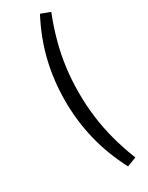

<svg xmlns="http://www.w3.org/2000/svg" viewBox="-235 -758 766 992"><g transform="rotate(-30 148.0 -262.5)"><path d="M207.2 192.3Q149.2 81.5 122.1 -31Q94.9 -143.4 94.9 -263Q94.9 -383.1 122.1 -495.4Q149.2 -607.7 207.2 -718.3L262.8 -697.5Q234 -625.1 214.7 -553.1Q195.4 -481.1 186.2 -409.7Q177.1 -338.2 177.1 -263Q177.1 -189.2 186.2 -117.1Q195.4 -44.9 214.7 26.5Q234 97.8 262.8 171.2Z"/></g></svg>

Font: Nunito Sans 12pt ExtraLight SemiCondensed
Style: Regular
Weight: 200
Width: 4
Version: Version 3.101;gftools[0.9.27]